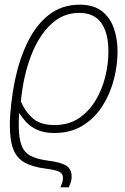

<svg xmlns="http://www.w3.org/2000/svg" viewBox="-20 -560 532 820"><path d="M238 240Q242 231 245.5 221Q249 211 249 199Q249 181 232 173Q215 165 174 160Q120 153 86.5 135Q53 117 37.5 79Q22 41 22 -25Q22 -65 28 -117.5Q34 -170 44 -218Q63 -309 99 -382Q135 -455 190 -497.5Q245 -540 321 -540Q378 -540 413.5 -513.5Q449 -487 465.5 -441.5Q482 -396 482 -341Q482 -281 466 -219.5Q450 -158 417 -106.5Q384 -55 333 -23.5Q282 8 212 8Q168 8 139 -5.5Q110 -19 92 -38.5Q74 -58 64 -75H62Q61 -68 60.5 -55Q60 -42 60 -25Q60 30 72 61Q84 92 111.5 106Q139 120 185 126Q241 133 263.5 148Q286 163 286 194Q286 208 282 219Q278 230 274 240ZM213 -26Q273 -26 316 -54.5Q359 -83 387.5 -130Q416 -177 429.5 -232Q443 -287 443 -341Q443 -418 413 -461.5Q383 -505 317 -505Q250 -505 198 -456.5Q146 -408 113 -323Q80 -238 69 -127Q87 -84 119.5 -55Q152 -26 213 -26Z"/></svg>

Font: Noto Sans Disp ExtLt
Style: Italic
Weight: 200
Italic angle: -12°
Designer: Monotype Design Team
Foundry: Monotype Imaging Inc.
Version: Version 2.000;GOOG;noto-source:20170915:90ef993387c0